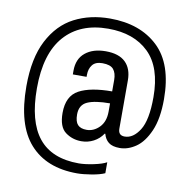

<svg xmlns="http://www.w3.org/2000/svg" viewBox="-85 -726 935 949"><g transform="rotate(10 382.0 -251.0)"><path d="M723 -295Q723 -197 696 -135.5Q669 -74 629.5 -47Q590 -20 549 -20Q512 -20 493 -35Q474 -50 467 -77H464Q446 -50 417.5 -35Q389 -20 356 -20Q311 -20 276 -46Q241 -72 241 -142Q241 -227 298.5 -258Q356 -289 464 -289V-346Q464 -381 448.5 -399.5Q433 -418 393 -418Q358 -418 342.5 -398Q327 -378 327 -348V-338H258V-357Q258 -416 296.5 -447.5Q335 -479 399 -479Q465 -479 498 -447Q531 -415 531 -356V-114Q531 -80 563 -80Q606 -80 638 -130.5Q670 -181 670 -296Q670 -446 595.5 -518.5Q521 -591 392 -591Q251 -591 173 -502.5Q95 -414 95 -240Q95 -74 161 8Q227 90 363 90Q393 90 436.5 81Q480 72 501 60V115Q477 126 435 133Q393 140 363 140Q209 140 125.5 46.5Q42 -47 42 -241Q42 -382 88.5 -471.5Q135 -561 213.5 -601.5Q292 -642 392 -642Q543 -642 633 -557Q723 -472 723 -295ZM313 -147Q313 -111 327.5 -95.5Q342 -80 372 -80Q408 -80 436 -108.5Q464 -137 464 -188V-229Q389 -229 351 -212Q313 -195 313 -147Z"/></g></svg>

Font: Pragati Narrow
Style: Regular
Weight: 400
Designer: Hector Gatti, Marcela Romero, Pablo Cosgaya and Nicolas Silva
Foundry: Omnibus-Type
Version: Version 1.010; ttfautohint (v1.3)